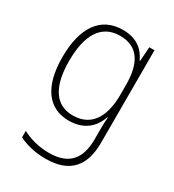

<svg xmlns="http://www.w3.org/2000/svg" viewBox="-187 -647 905 996"><g transform="rotate(30 265.5 -149.0)"><path d="M256 -539C121 -539 53 -434 53 -260C53 -81 125 10 246 10C330 10 387 -33 411 -106H414C411 -71 411 -44 411 -12V27C411 142 360 206 241 206C177 206 124 190 80 167V206C123 227 174 241 241 241C389 241 449 160 449 24V-529H418L412 -444H409C384 -499 339 -539 256 -539ZM258 -505C372 -505 411 -420 411 -299V-239C411 -130 375 -24 250 -24C148 -24 93 -104 93 -260C93 -412 144 -505 258 -505Z"/></g></svg>

Font: Noto Sans Myanmar UI SemiCondensed ExtraLight
Style: Regular
Weight: 200
Width: 4
Designer: Monotype Design Team
Foundry: Monotype Imaging Inc.
Version: Version 2.103